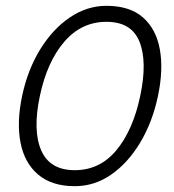

<svg xmlns="http://www.w3.org/2000/svg" viewBox="-20 -630 597 660"><path d="M56 -300Q75 -390 118 -460Q161 -530 220 -570Q279 -610 346 -610Q426 -610 471.5 -570Q517 -530 529.5 -460Q542 -390 523 -300Q504 -210 462 -140Q420 -70 362.5 -30Q305 10 237 10Q158 10 111 -30Q64 -70 50.5 -140Q37 -210 56 -300ZM117 -300Q92 -182 121.5 -113.5Q151 -45 237 -45Q323 -45 380 -113.5Q437 -182 462 -300Q487 -418 459.5 -486.5Q432 -555 346 -555Q260 -555 201 -486.5Q142 -418 117 -300Z"/></svg>

Font: Epunda Sans Light
Style: Italic
Weight: 300
Italic angle: -12.0243°
Designer: Simon Atzbach
Foundry: typofactur
Version: Version 2.204